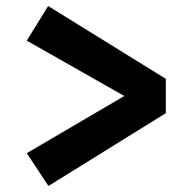

<svg xmlns="http://www.w3.org/2000/svg" viewBox="-20 -633 640 638"><path d="M531 -371V-257L141 -15L69 -124L393 -314L69 -498L140 -613Z"/></svg>

Font: Qzxlaeiskcpccdgjqmyffctclhy
Style: Regular
Weight: 700
Monospace: yes
Designer: Carrois Corporate & Edenspiekermann
Foundry: Carrois Corporate GbR & Edenspiekermann AG
Version: Version 2.001